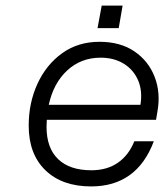

<svg xmlns="http://www.w3.org/2000/svg" viewBox="-20 -660 589 689"><path d="M345 -640H420L406 -559H330ZM83 -209Q83 -291 114.5 -359.5Q146 -428 203 -469Q260 -510 337 -510Q412 -510 462.5 -475.5Q513 -441 535 -384Q557 -327 545 -260L540 -230H148Q147 -218 147 -205Q147 -129 188.5 -89Q230 -49 308 -49Q364 -49 403 -76Q442 -103 462 -153H532Q471 9 307 9Q203 9 143 -49Q83 -107 83 -209ZM341 -453Q271 -453 221.5 -407.5Q172 -362 155 -284H484Q492 -334 475.5 -372Q459 -410 424 -431.5Q389 -453 341 -453Z"/></svg>

Font: Overused Grotesk Book
Style: Italic
Weight: 350
Italic angle: -10°
Version: Version 0.003